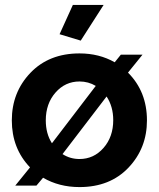

<svg xmlns="http://www.w3.org/2000/svg" viewBox="-20 -750 646 780"><path d="M401 -730 308 -585 222 -611 276 -730ZM500 -455Q577 -378 577 -261Q577 -148 502 -69Q427 10 303 10Q220 10 155 -28L128 4H42L102 -70Q28 -147 28 -261Q28 -375 103.5 -454Q179 -533 303 -533Q383 -533 446 -497L471 -528H559ZM303 -419Q245 -419 205.5 -374Q166 -329 166 -261Q166 -207 191 -168L369 -401Q339 -419 303 -419ZM303 -104Q361 -104 400.5 -149Q440 -194 440 -262Q440 -317 413 -358L234 -124Q265 -104 303 -104Z"/></svg>

Font: Raleway-v4020
Style: Bold
Weight: 700
Designer: Matt McInerney, Pablo Impallari, Rodrigo Fuenzalida
Foundry: Matt McInerney, Pablo Impallari, Rodrigo Fuenzalida
Version: Version 4.020;PS 004.020;hotconv 1.0.88;makeotf.lib2.5.64775